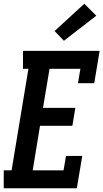

<svg xmlns="http://www.w3.org/2000/svg" viewBox="-31 -1007 553 1027"><path d="M-11 0V-96H31L121 -639H92V-735H502L473 -562H386L399 -639H234L199 -430H372L356 -334H183L144 -96H309L322 -173H409L380 0ZM311 -789 261 -841 420 -987 484 -923Z"/></svg>

Font: Iosevka Slab
Style: Bold Italic
Weight: 700
Italic angle: -9°
Monospace: yes
Designer: Belleve Invis
Foundry: Belleve Invis
Version: Version 11.1.0; ttfautohint (v1.8.3)